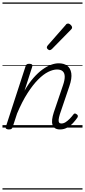

<svg xmlns="http://www.w3.org/2000/svg" viewBox="-20 -1030 686 1550"><path d="M465 15Q440 15 425 5.5Q410 -4 404 -22.5Q398 -41 401 -66Q404 -91 414 -122L489 -343Q503 -384 502.5 -412Q502 -440 486.5 -454.5Q471 -469 440 -469Q409 -469 370 -450Q331 -431 288.5 -388.5Q246 -346 202.5 -278.5Q159 -211 118 -114L82 -4Q79 6 72.5 10.5Q66 15 51 15Q39 15 31 10Q23 5 27 -6L186 -494Q190 -506 196 -510.5Q202 -515 216 -515Q232 -515 238 -509Q244 -503 240 -491L178 -298Q213 -359 250 -401Q287 -443 323 -469Q359 -495 392 -507Q425 -519 454 -519Q496 -519 522.5 -499.5Q549 -480 555.5 -439Q562 -398 540 -334L463 -107Q455 -81 453.5 -64.5Q452 -48 457.5 -40.5Q463 -33 475 -33Q493 -33 510 -44Q527 -55 543 -71.5Q559 -88 571 -104Q576 -112 582 -113.5Q588 -115 597 -109Q608 -102 608.5 -95Q609 -88 605 -81Q593 -63 572.5 -40Q552 -17 524.5 -1Q497 15 465 15ZM380 -625Q375 -625 366.5 -632Q358 -639 358 -646Q358 -650 359.5 -654Q361 -658 365 -663L509 -827Q514 -835 519 -837.5Q524 -840 529 -840Q536 -840 543.5 -835Q551 -830 556.5 -822.5Q562 -815 562 -808Q562 -803 560 -799.5Q558 -796 554 -792L399 -634Q389 -625 380 -625ZM0 490H646V500H0ZM0 -20H646V0H0ZM0 -505H646V-500H0ZM0 -1010H646V-1000H0Z"/></svg>

Font: Playwrite AU TAS Guides
Style: Regular
Weight: 400
Designer: Veronika Burian, José Scaglione
Foundry: TypeTogether
Version: Version 1.003